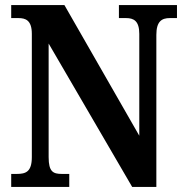

<svg xmlns="http://www.w3.org/2000/svg" viewBox="-20 -734 728 754"><path d="M24 0H252V-51H223C189 -51 171 -59 171 -117V-563L499 0H594V-597C594 -650 615 -663 647 -663H675V-714H447V-663H475C505 -663 527 -652 527 -601V-201L233 -714H24V-663H52C80 -663 105 -655 105 -601V-117C105 -59 81 -51 46 -51H24Z"/></svg>

Font: Noto Serif Georgian Condensed Bold
Style: Regular
Weight: 700
Width: 3
Designer: Monotype Design Team, Akaki Razmadze
Foundry: Google LLC
Version: Version 2.003